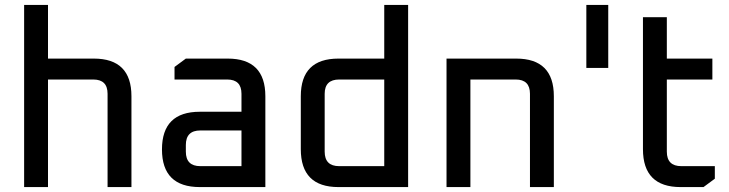

<svg xmlns="http://www.w3.org/2000/svg" viewBox="-20 -760 2960 780"><path d="M78 0V-740H175V-522H361Q514 -522 514 -369V0H417V-379Q417 -437 359 -437H175V0Z M792 0Q638 0 638 -153Q638 -306 792 -306H961V-379Q961 -437 903 -437H689V-488L735 -522H905Q1058 -522 1058 -369V0ZM735 -144Q735 -85 794 -85H961V-230H794Q735 -230 735 -171Z M1202 -154V-369Q1202 -522 1355 -522H1541V-740H1638V0H1355Q1202 0 1202 -154ZM1299 -144Q1299 -85 1358 -85H1541V-437H1358Q1299 -437 1299 -379Z M1794 0V-522H2077Q2230 -522 2230 -369V0H2133V-379Q2133 -437 2075 -437H1891V0Z M2362 -484V-740H2451V-484Z M2592 -154V-690H2689V-522H2874V-437H2689V-144Q2689 -85 2748 -85H2884V-34L2838 0H2745Q2592 0 2592 -154Z"/></svg>

Font: Oxanium ExtraLight Medium
Style: Regular
Weight: 500
Version: Version 2.000